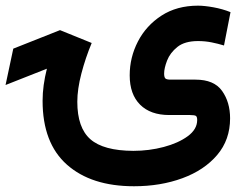

<svg xmlns="http://www.w3.org/2000/svg" viewBox="-22 -414 863 678"><path d="M301.8 -262.2Q279.8 -209.5 265.4 -154.3Q251 -99.1 251 -54.7Q251 37.1 297.1 77.6Q343.3 118.2 448.7 118.7Q504.4 118.7 556.2 105Q607.9 91.3 641.1 66.9Q674.3 42.5 674.3 9.8Q674.3 -1 670.2 -4.4Q666 -7.8 648.9 -7.8H575.7Q509.3 -7.8 472.7 -44.4Q436 -81.1 436 -147.9Q436 -211.4 465.1 -267.6Q494.1 -323.7 548.3 -358.9Q602.5 -394 677.2 -394Q699.7 -394 731.9 -388.2Q764.2 -382.3 792 -371.1L769 -253.4Q748 -259.8 725.1 -264.4Q702.1 -269 677.2 -269Q630.4 -269 604.5 -248.3Q578.6 -227.5 568.1 -200.4Q557.6 -173.3 557.6 -154.3Q557.6 -141.6 561.8 -137.2Q565.9 -132.8 580.6 -132.8H668.5Q733.9 -132.8 762.2 -93Q790.5 -53.2 790.5 3.9Q790.5 79.6 744.9 133.3Q699.2 187 622.1 215.3Q544.9 243.7 451.2 243.7Q300.3 243.7 214.4 167.5Q128.4 91.3 128.4 -58.1Q128.4 -85.4 132.3 -113.8Q136.2 -142.1 143.6 -171.4L-2.4 -113.8L24.9 -242.2L189.9 -307.6Z"/></svg>

Font: Vazir UI
Style: Bold-UI
Weight: 700
Designer: Saber Rastikerdar
Foundry: Saber Rastikerdar
Version: Version 30.1.0